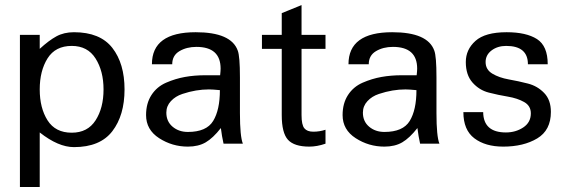

<svg xmlns="http://www.w3.org/2000/svg" viewBox="-20 -574 2265 767"><path d="M393.6 -216.8Q393.6 -290 361.8 -340.3Q330.1 -390.6 266.6 -390.6Q201.2 -390.6 169.9 -340.8Q138.7 -291 138.7 -216.8Q138.7 -142.6 169.9 -93.3Q201.2 -43.9 266.6 -43.9Q330.1 -43.9 361.8 -93.3Q393.6 -142.6 393.6 -216.8ZM275.4 13.7Q212.9 13.7 138.7 -44.9V172.9H59.6V-434.6H138.7V-378.9Q174.8 -412.1 205.1 -428.7Q235.4 -445.3 275.4 -445.3Q379.9 -445.3 428.7 -382.8Q477.5 -320.3 477.5 -216.8Q477.5 -113.3 428.7 -49.8Q379.9 13.7 275.4 13.7Z M858.4 -213.9Q829.1 -216.8 814.5 -216.8Q789.1 -216.8 762.7 -212.4Q736.3 -208 708.5 -198.7Q680.7 -189.5 662.6 -169.9Q644.5 -150.4 644.5 -124Q644.5 -88.9 669.4 -67.9Q694.3 -46.9 730.5 -46.9Q804.7 -46.9 831.5 -90.8Q858.4 -134.8 858.4 -213.9ZM950.2 0H873Q866.2 -30.3 862.3 -62.5Q831.1 -22.5 801.8 -5.4Q772.5 11.7 730.5 11.7Q668 11.7 615.7 -22Q563.5 -55.7 563.5 -114.3Q563.5 -161.1 585 -194.3Q606.4 -227.5 643.6 -243.7Q680.7 -259.8 718.8 -266.6Q756.8 -273.4 799.8 -273.4H859.4Q861.3 -291 861.3 -299.8Q861.3 -386.7 764.6 -386.7Q725.6 -386.7 696.8 -369.6Q668 -352.5 668 -317.4H586.9Q586.9 -445.3 761.7 -445.3Q903.3 -445.3 929.7 -372.1Q938.5 -349.6 938.5 -264.6V-122.1Q938.5 -29.3 950.2 0Z M1280.3 0Q1246.1 11.7 1215.8 11.7Q1155.3 11.7 1130.4 -15.6Q1105.5 -43 1105.5 -114.3V-378.9H1026.4V-434.6H1105.5V-521.5L1184.6 -553.7V-434.6H1280.3V-378.9H1184.6V-114.3Q1184.6 -75.2 1195.8 -61.5Q1207 -47.9 1231.4 -47.9Q1256.8 -47.9 1280.3 -55.7Z M1643.6 -213.9Q1614.3 -216.8 1599.6 -216.8Q1574.2 -216.8 1547.9 -212.4Q1521.5 -208 1493.7 -198.7Q1465.8 -189.5 1447.8 -169.9Q1429.7 -150.4 1429.7 -124Q1429.7 -88.9 1454.6 -67.9Q1479.5 -46.9 1515.6 -46.9Q1589.8 -46.9 1616.7 -90.8Q1643.6 -134.8 1643.6 -213.9ZM1735.4 0H1658.2Q1651.4 -30.3 1647.5 -62.5Q1616.2 -22.5 1586.9 -5.4Q1557.6 11.7 1515.6 11.7Q1453.1 11.7 1400.9 -22Q1348.6 -55.7 1348.6 -114.3Q1348.6 -161.1 1370.1 -194.3Q1391.6 -227.5 1428.7 -243.7Q1465.8 -259.8 1503.9 -266.6Q1542 -273.4 1585 -273.4H1644.5Q1646.5 -291 1646.5 -299.8Q1646.5 -386.7 1549.8 -386.7Q1510.7 -386.7 1481.9 -369.6Q1453.1 -352.5 1453.1 -317.4H1372.1Q1372.1 -445.3 1546.9 -445.3Q1688.5 -445.3 1714.8 -372.1Q1723.6 -349.6 1723.6 -264.6V-122.1Q1723.6 -29.3 1735.4 0Z M2180.7 -127Q2180.7 -53.7 2126 -21Q2071.3 11.7 1990.2 11.7Q1918.9 11.7 1875 -21.5Q1831.1 -54.7 1831.1 -126H1910.2Q1911.1 -44.9 2001 -44.9Q2040 -44.9 2070.3 -64.9Q2100.6 -85 2100.6 -121.1Q2100.6 -151.4 2073.7 -166.5Q2046.9 -181.6 2008.8 -188Q1970.7 -194.3 1932.6 -204.1Q1894.5 -213.9 1867.7 -244.1Q1840.8 -274.4 1840.8 -326.2Q1840.8 -376 1879.4 -410.6Q1918 -445.3 2003.9 -445.3Q2082 -445.3 2125 -418Q2168 -390.6 2168 -317.4H2088.9Q2088.9 -390.6 2002 -390.6Q1967.8 -390.6 1943.8 -372.6Q1919.9 -354.5 1919.9 -326.2Q1919.9 -295.9 1946.8 -279.8Q1973.6 -263.7 2012.2 -256.8Q2050.8 -250 2088.9 -240.2Q2127 -230.5 2153.8 -202.6Q2180.7 -174.8 2180.7 -127Z"/></svg>

Font: Padauk
Style: Regular
Weight: 400
Designer: Debbi Hosken
Foundry: SIL
Version: Version 3.003; ttfautohint (v1.8.2) -l 8 -r 50 -G 200 -x 14 